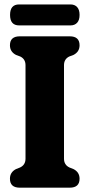

<svg xmlns="http://www.w3.org/2000/svg" viewBox="-20 -868 414 888"><path d="M276 -134Q276 -105.5 301 -93.5L320 -86Q348 -71.5 348 -41.5Q348 0 302.5 0H71.5Q26 0 26 -41.5Q26 -71.5 54 -86L73 -93.5Q98 -105.5 98 -134V-566.5Q98 -594.5 74 -606.5L54 -614Q26 -628.5 26 -658.5Q26 -700 71.5 -700H302.5Q348 -700 348 -658.5Q348 -628.5 320 -614L300 -606.5Q276 -594.5 276 -566.5ZM26.5 -799Q26.5 -847.5 68.5 -847.5H306Q325.5 -847.5 336.8 -835.2Q348 -823 348 -799Q348 -775 336.8 -762.8Q325.5 -750.5 306 -750.5H68.5Q26.5 -750.5 26.5 -799Z"/></svg>

Font: Fraunces 144pt S100
Style: Bold
Weight: 700
Version: Version 1.000; ttfautohint (v1.8.3)